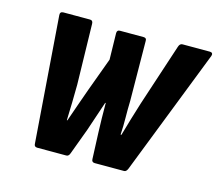

<svg xmlns="http://www.w3.org/2000/svg" viewBox="-78 -592 788 690"><g transform="rotate(15 316.5 -247.0)"><path d="M113 0Q101 0 101 -12L66 -481Q65 -494 78 -494H177Q188 -494 188 -481L193 -256Q193 -226 192 -190Q191 -154 190 -123H192Q203 -155 214 -186Q225 -217 236 -248L282 -373L280 -471Q280 -483 291 -483H379Q391 -483 390 -471L392 -249Q391 -217 391.5 -186.5Q392 -156 390 -123H393Q402 -155 411.5 -186.5Q421 -218 431 -250L507 -481Q511 -494 521 -494H623Q629 -494 631.5 -490.5Q634 -487 632 -481L449 -12Q444 0 436 0H327Q315 0 315 -12L311 -110Q310 -135 309.5 -162.5Q309 -190 309 -219H307Q298 -192 288.5 -164Q279 -136 270 -109L234 -12Q230 0 221 0Z"/></g></svg>

Font: Sofia Sans Condensed ExtraBold
Style: Italic
Weight: 800
Italic angle: -9°
Version: Version 4.100